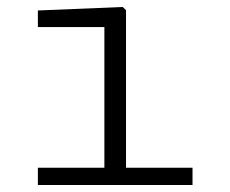

<svg xmlns="http://www.w3.org/2000/svg" viewBox="-20 -530 660 550"><path d="M279 0V-480L301.5 -452.5H88.5V-500L331.5 -510L341 -501V0ZM88.5 -49.5H531.5V0H88.5Z"/></svg>

Font: Monaspace Neon Var
Style: Regular
Weight: 400
Designer: Riley Cran and the Lettermatic Team
Version: Version 1.000 (Monaspace Neon Var)